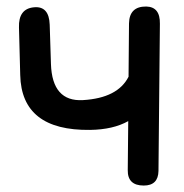

<svg xmlns="http://www.w3.org/2000/svg" viewBox="-20 -553 574 598"><path d="M427.7 24.9Q472.7 24.9 473.6 -20.5L478 -479Q479 -531.7 435.5 -532.7Q382.8 -533.2 381.8 -480Q380.9 -397 380.4 -314Q346.7 -247.6 238.3 -241.2Q142.6 -235.8 138.7 -353.5L134.8 -476.1Q132.8 -534.7 85.9 -530.3Q37.1 -525.9 39.1 -467.3L43 -319.3Q46.9 -145.5 260.7 -148.4Q332.5 -149.4 379.4 -175.8Q378.4 -99.6 377.9 -23.4Q377 24.9 427.7 24.9Z"/></svg>

Font: Comic Relief
Style: Regular
Weight: 400
Designer: Jeff Davis
Foundry: Loudifier
Version: Version 1.200; ttfautohint (v1.8.4.7-5d5b)